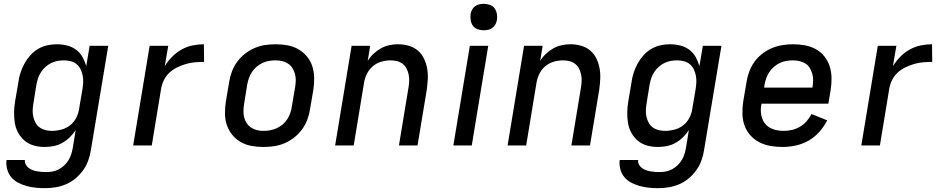

<svg xmlns="http://www.w3.org/2000/svg" viewBox="-20 -759 4940 1002"><path d="M215 223Q190 223 165.5 220.5Q141 218 118 211.5Q95 205 74 194Q53 183 38.5 165.5Q24 148 17.5 124.5Q11 101 14 76H110Q109 89 114.5 99.5Q120 110 129 117Q138 124 149.5 128.5Q161 133 172.5 135Q184 137 196.5 138Q209 139 222 139Q238 139 254.5 136Q271 133 287 124.5Q303 116 316 103.5Q329 91 338 76Q347 61 352 45Q357 29 360 12L375 -80Q361 -59 343.5 -42Q326 -25 304.5 -13Q283 -1 259.5 3.5Q236 8 213 8Q184 8 157 0.5Q130 -7 109.5 -24Q89 -41 75.5 -65Q62 -89 57.5 -116.5Q53 -144 53.5 -173Q54 -202 59 -231L76 -331Q79 -355 87 -379.5Q95 -404 107.5 -427Q120 -450 138 -470Q156 -490 178.5 -503.5Q201 -517 226.5 -522.5Q252 -528 276 -528Q304 -528 330 -521.5Q356 -515 377 -499.5Q398 -484 410.5 -461.5Q423 -439 430 -414L448 -520H545L454 26Q450 53 440 80Q430 107 413 130.5Q396 154 373 173Q350 192 323.5 203Q297 214 269.5 218.5Q242 223 215 223ZM251 -76Q275 -76 300 -82.5Q325 -89 345.5 -105Q366 -121 378 -144.5Q390 -168 393 -192L410 -292Q413 -310 414 -328.5Q415 -347 411.5 -364.5Q408 -382 400.5 -397.5Q393 -413 380 -424Q367 -435 349.5 -439.5Q332 -444 314 -444Q297 -444 280 -441Q263 -438 247 -430Q231 -422 217.5 -410Q204 -398 194 -382.5Q184 -367 178.5 -350.5Q173 -334 170 -317L154 -217Q151 -200 150.5 -182.5Q150 -165 154 -148.5Q158 -132 166 -117.5Q174 -103 187.5 -93.5Q201 -84 217.5 -80Q234 -76 251 -76Z M675 0 761 -520H858L840 -414Q857 -441 879 -463.5Q901 -486 928.5 -501Q956 -516 985.5 -522Q1015 -528 1044 -528L1045 -436Q1022 -436 998.5 -434Q975 -432 952 -425.5Q929 -419 906 -408Q883 -397 865 -380.5Q847 -364 836 -342Q825 -320 821 -297L772 0Z M1355 8Q1323 8 1292.5 2.5Q1262 -3 1236 -18Q1210 -33 1191.5 -56Q1173 -79 1163.5 -107.5Q1154 -136 1154 -167.5Q1154 -199 1159 -231L1176 -331Q1180 -358 1190 -385Q1200 -412 1217.5 -436Q1235 -460 1258.5 -478.5Q1282 -497 1309 -508.5Q1336 -520 1363.5 -524Q1391 -528 1418 -528Q1450 -528 1480.5 -522.5Q1511 -517 1537 -502Q1563 -487 1582 -464Q1601 -441 1610 -412.5Q1619 -384 1619.5 -352.5Q1620 -321 1615 -289L1598 -189Q1594 -162 1584 -135Q1574 -108 1556.5 -84Q1539 -60 1515.5 -41.5Q1492 -23 1465 -11.5Q1438 0 1410 4Q1382 8 1355 8ZM1355 -76Q1372 -76 1389.5 -79Q1407 -82 1423.5 -89.5Q1440 -97 1454.5 -109Q1469 -121 1479 -136.5Q1489 -152 1495 -169Q1501 -186 1503 -203L1520 -303Q1523 -321 1523.5 -338.5Q1524 -356 1519.5 -372.5Q1515 -389 1506.5 -403Q1498 -417 1484 -426.5Q1470 -436 1453 -440Q1436 -444 1418 -444Q1401 -444 1383.5 -441Q1366 -438 1350 -430.5Q1334 -423 1319.5 -411Q1305 -399 1295 -383.5Q1285 -368 1279 -351Q1273 -334 1270 -317L1254 -217Q1251 -199 1250.5 -181.5Q1250 -164 1254 -147.5Q1258 -131 1267 -117Q1276 -103 1290 -93.5Q1304 -84 1320.5 -80Q1337 -76 1355 -76Z M1729 0 1815 -520H1912L1899 -441Q1911 -461 1929 -478Q1947 -495 1967.5 -506.5Q1988 -518 2011 -523Q2034 -528 2056 -528Q2085 -528 2112 -520.5Q2139 -513 2159.5 -496Q2180 -479 2192 -454.5Q2204 -430 2209 -402.5Q2214 -375 2212.5 -346.5Q2211 -318 2207 -289L2159 0H2062L2112 -303Q2115 -320 2115.5 -337.5Q2116 -355 2112.5 -371Q2109 -387 2101.5 -401.5Q2094 -416 2081 -426Q2068 -436 2051.5 -440Q2035 -444 2018 -444Q1994 -444 1970 -437Q1946 -430 1926.5 -414Q1907 -398 1895.5 -375Q1884 -352 1880 -328L1826 0Z M2346 0 2432 -520H2528L2442 0ZM2504 -601Q2488 -601 2472.5 -606.5Q2457 -612 2448 -624.5Q2439 -637 2436.5 -653.5Q2434 -670 2436 -687Q2438 -698 2444 -709Q2450 -720 2460 -727Q2470 -734 2481.5 -736.5Q2493 -739 2505 -739Q2521 -739 2536.5 -733.5Q2552 -728 2561 -715.5Q2570 -703 2573 -686.5Q2576 -670 2573 -653Q2571 -642 2565 -631Q2559 -620 2549 -613Q2539 -606 2527.5 -603.5Q2516 -601 2504 -601Z M2629 0 2715 -520H2812L2799 -441Q2811 -461 2829 -478Q2847 -495 2867.5 -506.5Q2888 -518 2911 -523Q2934 -528 2956 -528Q2985 -528 3012 -520.5Q3039 -513 3059.5 -496Q3080 -479 3092 -454.5Q3104 -430 3109 -402.5Q3114 -375 3112.5 -346.5Q3111 -318 3107 -289L3059 0H2962L3012 -303Q3015 -320 3015.5 -337.5Q3016 -355 3012.5 -371Q3009 -387 3001.5 -401.5Q2994 -416 2981 -426Q2968 -436 2951.5 -440Q2935 -444 2918 -444Q2894 -444 2870 -437Q2846 -430 2826.5 -414Q2807 -398 2795.5 -375Q2784 -352 2780 -328L2726 0Z M3415 223Q3390 223 3365.5 220.5Q3341 218 3318 211.5Q3295 205 3274 194Q3253 183 3238.5 165.5Q3224 148 3217.5 124.5Q3211 101 3214 76H3310Q3309 89 3314.5 99.5Q3320 110 3329 117Q3338 124 3349.5 128.5Q3361 133 3372.5 135Q3384 137 3396.5 138Q3409 139 3422 139Q3438 139 3454.5 136Q3471 133 3487 124.5Q3503 116 3516 103.5Q3529 91 3538 76Q3547 61 3552 45Q3557 29 3560 12L3575 -80Q3561 -59 3543.5 -42Q3526 -25 3504.5 -13Q3483 -1 3459.5 3.5Q3436 8 3413 8Q3384 8 3357 0.5Q3330 -7 3309.5 -24Q3289 -41 3275.5 -65Q3262 -89 3257.5 -116.5Q3253 -144 3253.5 -173Q3254 -202 3259 -231L3276 -331Q3279 -355 3287 -379.5Q3295 -404 3307.5 -427Q3320 -450 3338 -470Q3356 -490 3378.5 -503.5Q3401 -517 3426.5 -522.5Q3452 -528 3476 -528Q3504 -528 3530 -521.5Q3556 -515 3577 -499.5Q3598 -484 3610.5 -461.5Q3623 -439 3630 -414L3648 -520H3745L3654 26Q3650 53 3640 80Q3630 107 3613 130.5Q3596 154 3573 173Q3550 192 3523.5 203Q3497 214 3469.5 218.5Q3442 223 3415 223ZM3451 -76Q3475 -76 3500 -82.5Q3525 -89 3545.5 -105Q3566 -121 3578 -144.5Q3590 -168 3593 -192L3610 -292Q3613 -310 3614 -328.5Q3615 -347 3611.5 -364.5Q3608 -382 3600.5 -397.5Q3593 -413 3580 -424Q3567 -435 3549.5 -439.5Q3532 -444 3514 -444Q3497 -444 3480 -441Q3463 -438 3447 -430Q3431 -422 3417.5 -410Q3404 -398 3394 -382.5Q3384 -367 3378.5 -350.5Q3373 -334 3370 -317L3354 -217Q3351 -200 3350.5 -182.5Q3350 -165 3354 -148.5Q3358 -132 3366 -117.5Q3374 -103 3387.5 -93.5Q3401 -84 3417.5 -80Q3434 -76 3451 -76Z M4063 8Q4031 8 4000 2.5Q3969 -3 3942 -17Q3915 -31 3895 -54Q3875 -77 3865 -105.5Q3855 -134 3854.5 -166.5Q3854 -199 3859 -231L3876 -331Q3880 -358 3890 -385Q3900 -412 3917 -436Q3934 -460 3958 -478.5Q3982 -497 4008.5 -508Q4035 -519 4063 -523.5Q4091 -528 4118 -528Q4150 -528 4180.5 -522.5Q4211 -517 4237.5 -502.5Q4264 -488 4282.5 -464.5Q4301 -441 4310 -412.5Q4319 -384 4319.5 -352.5Q4320 -321 4315 -289L4303 -218H3954V-217Q3950 -198 3950.5 -179.5Q3951 -161 3956.5 -144Q3962 -127 3973 -113.5Q3984 -100 3999.5 -91.5Q4015 -83 4033.5 -79.5Q4052 -76 4070 -76Q4092 -76 4113.5 -81Q4135 -86 4154.5 -97.5Q4174 -109 4189.5 -126.5Q4205 -144 4215 -164L4297 -131Q4281 -99 4256 -71Q4231 -43 4199.5 -25Q4168 -7 4132.5 0.5Q4097 8 4063 8ZM3968 -302H4220V-303Q4223 -321 4223.5 -338.5Q4224 -356 4219.5 -372.5Q4215 -389 4206.5 -403.5Q4198 -418 4184 -427Q4170 -436 4153 -440Q4136 -444 4118 -444Q4101 -444 4083.5 -441Q4066 -438 4050 -430.5Q4034 -423 4019.5 -410.5Q4005 -398 3995 -383Q3985 -368 3979 -351Q3973 -334 3970 -317Z M4475 0 4561 -520H4658L4640 -414Q4657 -441 4679 -463.5Q4701 -486 4728.5 -501Q4756 -516 4785.5 -522Q4815 -528 4844 -528L4845 -436Q4822 -436 4798.5 -434Q4775 -432 4752 -425.5Q4729 -419 4706 -408Q4683 -397 4665 -380.5Q4647 -364 4636 -342Q4625 -320 4621 -297L4572 0Z"/></svg>

Font: Iosevka Aile Medium
Style: Italic
Weight: 500
Italic angle: -9°
Designer: Belleve Invis
Foundry: Belleve Invis
Version: Version 31.1.0; ttfautohint (v1.8.4)